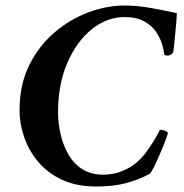

<svg xmlns="http://www.w3.org/2000/svg" viewBox="-20 -671 670 698"><path d="M433 -609Q369 -609 314 -565Q259 -521 225 -443Q191 -365 191 -262Q191 -228 199 -189Q207 -150 225.5 -115Q244 -80 276 -58Q308 -36 356 -36Q391 -36 421.5 -48Q452 -60 474 -78Q497 -97 516 -124Q535 -151 547.5 -173Q560 -195 561 -199Q582 -199 591 -188Q590 -184 582 -162Q574 -140 562 -112.5Q550 -85 539.5 -63.5Q529 -42 524 -39Q483 -17 437.5 -5Q392 7 329 7Q258 7 205.5 -17.5Q153 -42 119 -82.5Q85 -123 68 -172Q51 -221 51 -270Q51 -362 85.5 -432.5Q120 -503 177 -552Q234 -601 301 -626Q368 -651 433 -651Q478 -651 531 -641.5Q584 -632 623 -623Q623 -619 621.5 -598.5Q620 -578 617.5 -552.5Q615 -527 613 -507Q611 -487 610 -482Q609 -478 603 -473.5Q597 -469 589 -469Q580 -469 577 -473Q576 -487 569.5 -509.5Q563 -532 547.5 -555Q532 -578 504 -593.5Q476 -609 433 -609Z"/></svg>

Font: Amiri
Style: Bold Italic
Weight: 700
Italic angle: 10°
Designer: Khaled Hosny
Version: Version 0.113